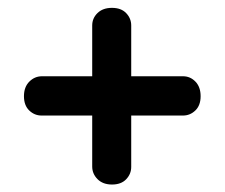

<svg xmlns="http://www.w3.org/2000/svg" viewBox="-20 -592 586 501"><path d="M42.5 -341Q42.5 -365 56.5 -379Q70.5 -393 89.5 -393H457.5Q476.5 -393 490 -379Q503.5 -365 503.5 -341Q503.5 -317 489.8 -303.8Q476 -290.5 457.5 -290.5H88.5Q70 -290.5 56.2 -303.8Q42.5 -317 42.5 -341ZM272.2 -110.5Q248.4 -110.5 234.5 -124.5Q220.6 -138.5 220.6 -157.5V-525.5Q220.6 -544.5 234.5 -558Q248.4 -571.5 272.2 -571.5Q296.1 -571.5 309.2 -557.8Q322.4 -544 322.4 -525.5V-156.5Q322.4 -138 309.2 -124.2Q296.1 -110.5 272.2 -110.5Z"/></svg>

Font: Fraunces 72pt S100
Style: Bold
Weight: 700
Version: Version 1.000; ttfautohint (v1.8.3)